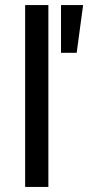

<svg xmlns="http://www.w3.org/2000/svg" viewBox="-20 -740 349 760"><path d="M79.5 0V-720H171.5V0ZM221.5 -531V-720H309L283.5 -531Z"/></svg>

Font: Geologica Thin Roman Light
Style: Regular
Weight: 300
Version: Version 1.010;gftools[0.9.28]